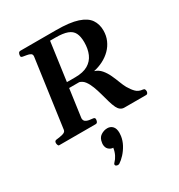

<svg xmlns="http://www.w3.org/2000/svg" viewBox="-229 -845 1225 1314"><g transform="rotate(-30 384.0 -187.5)"><path d="M36.1 0Q29.3 0 26.4 -8.5Q23.4 -17.1 23.4 -23.4Q23.4 -41.5 39.6 -43Q63.5 -44.9 88.4 -51.3Q113.3 -57.6 115.7 -74.2L190.4 -610.8Q192.9 -628.4 180.9 -635.5Q168.9 -642.6 152.1 -645Q135.3 -647.5 122.1 -650.1Q108.9 -652.8 108.9 -662.1Q108.9 -674.3 113.5 -683.6Q118.2 -692.9 129.4 -692.9H410.6Q519 -692.9 580.1 -672.6Q641.1 -652.3 666 -615.7Q690.9 -579.1 690.9 -529.3Q690.9 -487.8 675.5 -452.9Q660.2 -418 633.3 -391.1Q606.4 -364.3 571 -346.2Q535.6 -328.1 496.1 -319.8Q527.3 -310.1 548.1 -285.6Q568.8 -261.2 583.3 -230.2Q597.7 -199.2 609.1 -168.9Q620.6 -138.7 632.3 -117.2Q650.4 -85.9 670.2 -66.2Q689.9 -46.4 723.1 -43.5Q732.9 -42.5 736.1 -36.1Q739.3 -29.8 739.3 -20Q739.3 -18.1 737.8 -12.9Q736.3 -7.8 732.7 -3.9Q729 0 722.7 0H550.8Q533.7 0 520.8 -9.5Q507.8 -19 499 -37.1Q487.8 -60.1 478.8 -92Q469.7 -124 460.4 -158.2Q451.2 -192.4 439.2 -223.6Q427.2 -254.9 410.9 -276.9Q394.5 -298.8 370.6 -305.2H290.5L259.8 -84Q259.8 -65.9 270.8 -57.6Q281.7 -49.3 297.9 -46.9Q314 -44.4 328.1 -43Q343.3 -41.5 343.3 -28.8Q343.3 -25.9 342 -18.8Q340.8 -11.7 336.9 -5.9Q333 0 323.7 0ZM297.4 -347.7H363.3Q426.3 -347.7 464.4 -370.1Q502.4 -392.6 519.8 -432.6Q537.1 -472.7 537.1 -524.9Q537.1 -570.3 523.2 -598.1Q509.3 -626 475.3 -638.4Q441.4 -650.9 382.3 -650.9H339.4ZM378.4 63.5Q403.3 63.5 419.4 80.6Q435.5 97.7 435.5 132.8Q435.5 145 433.6 156.7Q428.7 190.4 411.9 221.7Q395 252.9 372.6 277.3Q350.1 301.8 328.6 315.4Q323.7 318.4 316.9 318.4Q309.6 318.4 303.2 314.9Q296.9 311.5 296.9 304.7Q296.9 297.4 306.6 288.1Q318.8 276.9 331.1 253.2Q343.3 229.5 347.7 199.7Q328.6 199.7 312.7 185.1Q296.9 170.4 296.9 144.5Q296.9 141.6 297.1 138.7Q297.4 135.7 297.9 132.8Q302.2 95.7 326.7 79.6Q351.1 63.5 378.4 63.5Z"/></g></svg>

Font: Gelasio SemiBold
Style: Italic
Weight: 600
Italic angle: -8.5°
Designer: Eben Sorkin
Foundry: Eben Sorkin
Version: Version 1.008